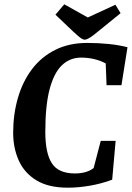

<svg xmlns="http://www.w3.org/2000/svg" viewBox="-20 -859 611 890"><path d="M294 11Q205 11 149 -23Q93 -57 67 -115Q41 -173 41 -244Q41 -329 63 -405Q85 -481 128 -538Q171 -595 235.5 -627.5Q300 -660 384 -660Q437 -660 485 -655Q533 -650 571 -640L543 -464H474L470 -565Q446 -578 417 -585Q388 -592 356 -592Q304 -592 267 -556.5Q230 -521 210 -445.5Q190 -370 190 -248Q190 -149 220.5 -102Q251 -55 327 -55Q355 -55 377 -61.5Q399 -68 414 -80L447 -206H516L500 -26Q452 -8 398 1.5Q344 11 294 11ZM373 -675Q366 -675 357.5 -680.5Q349 -686 339.5 -694.5Q330 -703 320 -712L237 -791L278 -839L387 -778L515 -837L539 -798L448 -724Q429 -708 414.5 -697Q400 -686 389.5 -680.5Q379 -675 373 -675Z"/></svg>

Font: Faustina Light
Style: Bold Italic
Weight: 700
Italic angle: -8°
Version: Version 1.200